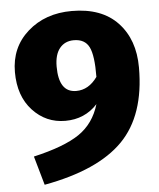

<svg xmlns="http://www.w3.org/2000/svg" viewBox="-52 -738 675 813"><g transform="rotate(-5 285.5 -331.5)"><path d="M283 -693Q410 -693 478 -621Q546 -549 546 -430Q546 -227 440.5 -119.5Q335 -12 105 30L70 -93Q201 -123 265 -166.5Q329 -210 353 -291Q299 -232 216 -232Q134 -232 77.5 -293Q21 -354 21 -456Q21 -561 95.5 -627Q170 -693 283 -693ZM273 -354Q326 -354 363 -406Q364 -497 346 -533Q328 -569 281 -569Q243 -569 221 -542Q199 -515 199 -464Q199 -354 273 -354Z"/></g></svg>

Font: FiraGO ExtraBold
Style: Regular
Weight: 800
Designer: bBox Type
Foundry: bBox Type GmbH
Version: Version 1.001;PS 001.001;hotconv 1.0.88;makeotf.lib2.5.64775